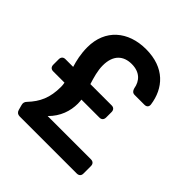

<svg xmlns="http://www.w3.org/2000/svg" viewBox="-195 -882 1033 1033"><g transform="rotate(45 322.0 -365.5)"><path d="M334 -734C198 -734 103 -653 103 -518C103 -467 113 -425 124 -389H65C49 -389 40 -379 40 -363V-322C40 -306 49 -296 65 -296H151C153 -286 154 -277 154 -267C154 -183 129 -131 82 -81C72 -71 69 -61 73 -47L81 -18C85 -4 95 3 109 3H543C559 3 569 -6 569 -22V-79C569 -96 559 -105 543 -105H214C263 -153 282 -212 282 -267C282 -277 281 -286 280 -296H417C433 -296 442 -306 442 -322V-363C442 -379 433 -389 417 -389H255C243 -428 231 -467 231 -507C231 -588 275 -623 336 -623C398 -623 430 -588 438 -540C442 -525 450 -516 465 -516H539C555 -516 565 -525 563 -542C548 -650 476 -734 334 -734Z"/></g></svg>

Font: Arvore Sans SemiBold
Style: Regular
Weight: 600
Designer: Jonny Pinhorn (Latin) Dan Schunck (customization for Arvore)
Version: Version 1.000;Glyphs 3.3 (3305)